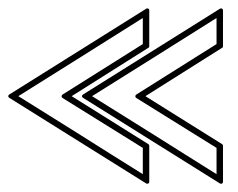

<svg xmlns="http://www.w3.org/2000/svg" viewBox="-35 -563 574 464"><path d="M501.5 -214.8Q503.9 -213.4 503.9 -210.9V-123.5Q503.9 -120.6 501.5 -119.4Q499 -118.2 496.6 -119.6L165.5 -326.7Q163.1 -328.1 163.1 -330.6Q163.1 -333 165.5 -334.5L496.6 -542Q499 -543.5 501.5 -542.2Q503.9 -541 503.9 -538.1V-451.2Q503.9 -448.2 501.5 -447.3L316.4 -330.6ZM323.2 -214.8Q325.7 -213.4 325.7 -210.9V-123.5Q325.7 -120.6 323.2 -119.4Q320.8 -118.2 318.4 -119.6L-12.7 -326.7Q-15.1 -328.1 -15.1 -330.6Q-15.1 -333 -12.7 -334.5L318.4 -542Q320.8 -543.5 323.2 -542.2Q325.7 -541 325.7 -538.1V-451.2Q325.7 -448.2 323.2 -447.3L138.2 -330.6ZM116.2 -326.2Q113.8 -327.6 113.8 -330.3Q113.8 -333 116.2 -334.5L310.1 -456.5V-519.5Q233.9 -471.7 159.9 -425Q85.9 -378.4 9.3 -330.6Q47.9 -306.6 85.2 -283.2Q122.6 -259.8 159.7 -236.6Q196.8 -213.4 234.1 -189.7Q271.5 -166 310.1 -142.1V-205.6ZM294.4 -326.2Q292 -327.6 292 -330.3Q292 -333 294.4 -334.5L488.3 -456.5V-519.5Q412.1 -471.7 338.1 -425Q264.2 -378.4 187.5 -330.6Q226.1 -306.6 263.4 -283.2Q300.8 -259.8 337.9 -236.6Q375 -213.4 412.4 -189.7Q449.7 -166 488.3 -142.1V-205.6Z"/></svg>

Font: Fibel Sued Kontur LRS
Style: Regular
Weight: 400
Designer: Peter Wiegel
Foundry: Peter Wiegel
Version: Version 000.000